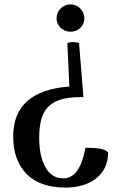

<svg xmlns="http://www.w3.org/2000/svg" viewBox="-20 -566 541 872"><path d="M301 -422Q274 -422 255.5 -439.5Q237 -457 237 -483Q237 -509 255.5 -527.5Q274 -546 300 -546Q326 -546 344.5 -527.5Q363 -509 363 -483Q363 -457 345 -439.5Q327 -422 301 -422ZM339 -370 359 -125H348Q294 -125 258 -114.5Q222 -104 199.5 -81.5Q177 -59 167.5 -24Q158 11 158 60Q158 142 186 193Q214 244 268 244Q343 244 368 105Q410 105 435 109.5Q460 114 471 126Q471 166 456 196Q441 226 414.5 246Q388 266 353 276Q318 286 279 286Q161 286 100.5 224Q40 162 40 54Q40 -154 295 -173L286 -370Q293 -373 299.5 -374Q306 -375 312 -375Q328 -375 339 -370Z"/></svg>

Font: Adamina
Style: Regular
Weight: 400
Designer: Cyreal (www.cyreal.org)
Foundry: Alexei Vanyashin
Version: Version 1.013